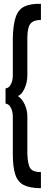

<svg xmlns="http://www.w3.org/2000/svg" viewBox="-20 -763 272 1004"><path d="M194 221V137Q153 137 139 117.8Q125 98.5 123 41V-153Q123 -187 109.2 -216.8Q95.5 -246.5 73 -261Q93.5 -267.5 108.2 -299.8Q123 -332 123 -369V-563Q123 -617 138 -637.5Q153 -658 194 -659V-743Q139 -744.5 107.2 -728.8Q75.5 -713 62 -673.2Q48.5 -633.5 47 -563V-369Q47 -340.5 36 -320.8Q25 -301 9 -301V-221Q25 -220.5 36 -200.8Q47 -181 47 -153V41Q47 110.5 60 149.8Q73 189 105.2 205Q137.5 221 194 221Z"/></svg>

Font: League Gothic Condensed
Style: Regular
Weight: 400
Width: 3
Designer: The League of Moveable Type
Version: Version 1.600; ttfautohint (v1.8.3)